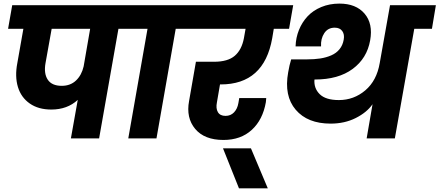

<svg xmlns="http://www.w3.org/2000/svg" viewBox="-20 -769 2442 1067"><path d="M323.2 -292Q371.1 -292 402.3 -321.5Q433.6 -351.1 444.8 -399.9L481 -608.9H267.1L232.9 -418Q222.7 -360.4 245.4 -326.2Q268.1 -292 323.2 -292ZM24.9 -608.9 47.9 -740.2H758.8L735.8 -608.9H638.2L530.8 0H374L412.1 -213.9Q354 -160.2 265.1 -160.2Q193.4 -160.2 145.3 -193.8Q97.2 -227.5 79.6 -285.6Q62 -343.8 76.2 -418L109.9 -608.9Z M692.9 0 799.8 -608.9H701.7L724.6 -740.2H1077.6L1054.7 -608.9H956.5L849.6 0Z M1021.5 -608.9 1044.4 -740.2H1609.4L1586.4 -608.9H1501.5L1492.7 -556.2Q1447.3 -299.8 1206.5 -299.8H1202.6L1185.5 -200.2Q1178.7 -166.5 1190.9 -145.8Q1203.1 -125 1233.4 -125Q1261.7 -125 1280.5 -144.5Q1299.3 -164.1 1304.7 -195.8L1309.6 -224.1H1459.5Q1457.5 -204.6 1457.5 -201.2Q1440.4 -103.5 1379.4 -47.4Q1318.4 8.8 1221.7 8.8Q1116.2 8.8 1064.7 -52.7Q1013.2 -114.3 1030.8 -208L1068.8 -425.8H1169.4Q1246.1 -425.8 1284.7 -459Q1323.2 -492.2 1335.4 -556.2L1344.7 -608.9Z M1308.1 277.8 1219.2 55.2H1374.5L1468.3 277.8Z M2017.6 0 2050.3 -189.9Q2019 -144.5 1957.3 -113.3Q1895.5 -82 1817.4 -82Q1689 -82 1623.3 -159.2Q1557.6 -236.3 1581.5 -367.2Q1588.4 -408.2 1598.1 -439H1685.5Q1727.1 -439 1760 -444.1Q1793 -449.2 1821 -461.4Q1849.1 -473.6 1866.9 -495.6Q1884.8 -517.6 1890.1 -548.8Q1895.5 -577.6 1882.1 -596.4Q1868.7 -615.2 1840.3 -615.2Q1802.2 -615.2 1782 -584.5Q1761.7 -553.7 1764.2 -511.2H1622.6Q1624 -559.6 1641.4 -602.5Q1658.7 -645.5 1689.2 -678.2Q1719.7 -710.9 1765.6 -730Q1811.5 -749 1866.2 -749Q1958.5 -749 2006.1 -693.1Q2053.7 -637.2 2037.1 -544.9Q2019.5 -444.8 1939.9 -386Q1860.4 -327.1 1729.5 -327.1H1727.5Q1723.6 -278.3 1756.8 -245.6Q1790 -212.9 1863.3 -212.9Q1946.3 -212.9 2010 -266.8Q2073.7 -320.8 2090.3 -418.9L2147.5 -740.2H2402.3L2380.4 -608.9H2282.2L2174.3 0Z"/></svg>

Font: SVN-Poppins
Style: Bold Italic
Weight: 700
Italic angle: -10°
Designer: Ninad Kale (Devanagari), Jonny Pinhorn (Latin)
Foundry: Indian Type Foundry
Version: Version 3.002 2017